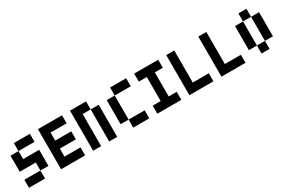

<svg xmlns="http://www.w3.org/2000/svg" viewBox="95 -1759 4186 2835"><g transform="rotate(-30 2187.5 -342.0)"><path d="M205.1 -546.9V-683.6H478.5V-546.9ZM68.4 0V-136.7H341.8V0ZM68.4 -546.9H205.1V-410.2H478.5V-136.7H341.8V-273.4H68.4Z M1025.4 -683.6V-546.9H752V-410.2H1025.4V-273.4H752V-136.7H1025.4V0H615.2V-683.6Z M1435.5 -683.6V-546.9H1298.8V0H1162.1V-683.6ZM1435.5 -546.9H1572.3V0H1435.5Z M1845.7 -546.9V-683.6H2119.1V-546.9ZM1845.7 0V-136.7H2119.1V0ZM1709 -546.9H1845.7V-136.7H1709Z M2392.6 -546.9H2255.9V-683.6H2666V-546.9H2529.3V-136.7H2666V0H2255.9V-136.7H2392.6Z M2802.7 -683.6H2939.5V-136.7H3212.9V0H2802.7Z M3349.6 -683.6H3486.3V-136.7H3759.8V0H3349.6Z M4169.9 -546.9H4033.2V-683.6H4169.9ZM4169.9 0H4033.2V-136.7H4169.9ZM4169.9 -546.9H4306.6V-136.7H4169.9ZM3896.5 -546.9H4033.2V-136.7H3896.5Z"/></g></svg>

Font: DatCub
Style: Bold
Weight: 700
Designer: GGBot
Version: 1.00